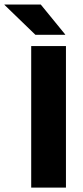

<svg xmlns="http://www.w3.org/2000/svg" viewBox="-83 -847 376 867"><path d="M214.8 -639V0H57.9V-639ZM211.5 -691.3 101.1 -826.5H-62.9V-825L76.7 -690H211.5Z"/></svg>

Font: Anek Kannada Medium
Style: Regular
Weight: 500
Designer: Vaishnavi Murthy, Maithili Shingre (Kannada) & Yesha Goshar (Latin)
Foundry: Ek Type
Version: Version 1.003